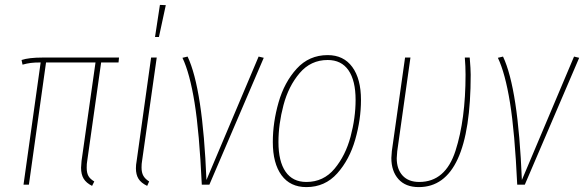

<svg xmlns="http://www.w3.org/2000/svg" viewBox="-20 -754 2385 784"><path d="M336 -96Q334 -86 334 -69Q334 -48 341 -35.5Q348 -23 365 -13L356 5Q332 -7 321.5 -24.5Q311 -42 311 -69Q311 -77 313 -97L370 -499H168L98 0H76L146 -499Q121 -499 105.5 -497Q90 -495 72 -490L68 -509Q98 -519 154 -519H466L464 -499H393Z M560 -96Q558 -86 558 -70Q558 -49 565.5 -36Q573 -23 589 -13L581 5Q556 -7 545.5 -24Q535 -41 535 -67Q535 -81 538 -97L597 -519H620ZM633 -734 657 -733 629 -603H613Z M823 -19 1036 -523 1057 -518 835 0H804Q794 -214 774.5 -334.5Q755 -455 725 -518L746 -523Q808 -392 823 -19Z M1094 -174Q1094 -254 1117.5 -336Q1141 -418 1191.5 -473.5Q1242 -529 1318 -529Q1383 -529 1418.5 -480.5Q1454 -432 1454 -346Q1454 -266 1430.5 -184Q1407 -102 1357 -46Q1307 10 1231 10Q1165 10 1129.5 -38.5Q1094 -87 1094 -174ZM1432 -346Q1432 -425 1403 -467Q1374 -509 1318 -509Q1249 -509 1203.5 -455.5Q1158 -402 1137.5 -324.5Q1117 -247 1117 -174Q1117 -95 1146 -53Q1175 -11 1231 -11Q1301 -11 1346 -65Q1391 -119 1411.5 -196Q1432 -273 1432 -346Z M1902 -449Q1902 10 1690 10Q1636 10 1607 -22.5Q1578 -55 1578 -109Q1578 -117 1580 -137L1634 -519H1656L1602 -136Q1600 -116 1600 -108Q1600 -63 1624 -37Q1648 -11 1692 -11Q1799 -11 1840 -138.5Q1881 -266 1881 -449Q1881 -483 1878 -519H1898Q1902 -471 1902 -449Z M2111 -19 2324 -523 2345 -518 2123 0H2092Q2082 -214 2062.5 -334.5Q2043 -455 2013 -518L2034 -523Q2096 -392 2111 -19Z"/></svg>

Font: Fira Sans Extra Condensed Thin
Style: Italic
Weight: 250
Width: 3
Italic angle: -8°
Designer: Carrois Corporate & Edenspiekermann AG
Foundry: Carrois Corporate GbR & Edenspiekermann AG
Version: Version 4.203